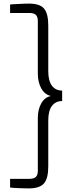

<svg xmlns="http://www.w3.org/2000/svg" viewBox="-20 -888 400 1066"><path d="M325 -327Q289 -327 268.5 -300Q248 -273 248 -220V36Q248 103 224 130.5Q200 158 140 158Q130 158 114 157.5Q98 157 82 156.5Q66 156 53 155Q40 154 36 153V105H142Q168 105 179 94.5Q190 84 190 60V-234Q190 -280 209 -314Q228 -348 263 -355Q228 -363 209 -397.5Q190 -432 190 -479V-770Q190 -795 179 -805.5Q168 -816 142 -816H36V-863Q40 -864 53.5 -864.5Q67 -865 83 -866Q99 -867 115 -867.5Q131 -868 141 -868Q201 -868 224.5 -840.5Q248 -813 248 -746V-493Q248 -439 268.5 -412Q289 -385 325 -385Z"/></svg>

Font: EncodeSans
Style: Light
Weight: 300
Designer: Pablo Impallari, Andres Torresi
Foundry: Pablo Impallari, Andres Torresi
Version: Version 1.000; ttfautohint (v1.4.1)